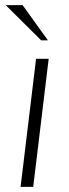

<svg xmlns="http://www.w3.org/2000/svg" viewBox="-20 -731 271 751"><path d="M141.1 -573.2 2.4 -710.9H68.4L167.5 -573.2ZM60.5 0 121.1 -501H170.4L109.9 0Z"/></svg>

Font: Muli
Style: ExtraLightItalic
Weight: 200
Italic angle: -7°
Designer: Vernon Adams
Foundry: newtypography
Version: Version 2.0; ttfautohint (v1.00rc1.2-2d82) -l 8 -r 50 -G 200